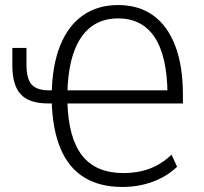

<svg xmlns="http://www.w3.org/2000/svg" viewBox="-20 -733 809 761"><path d="M465 8Q375 8 313.5 -30Q252 -68 220 -144Q188 -220 185 -332L195 -323H171Q96 -323 62.5 -359Q29 -395 29 -472V-543H85V-475Q85 -422 105 -398.5Q125 -375 175 -375H198L185 -362Q187 -474 218.5 -552.5Q250 -631 308.5 -672Q367 -713 448 -713Q530 -713 587 -672Q644 -631 674.5 -551.5Q705 -472 705 -357V-323H238L247 -330Q251 -186 305.5 -116.5Q360 -47 470 -47Q526 -47 573 -64.5Q620 -82 660 -120L682 -72Q641 -33 585 -12.5Q529 8 465 8ZM448 -660Q353 -660 301.5 -584.5Q250 -509 247 -362L239 -375H656L644 -358Q643 -509 593.5 -584.5Q544 -660 448 -660Z"/></svg>

Font: Nunito Sans 10pt Condensed Light
Style: Regular
Weight: 300
Width: 3
Designer: Vernon Adams
Foundry: Vernon Adams
Version: Version 3.101;gftools[0.9.27]